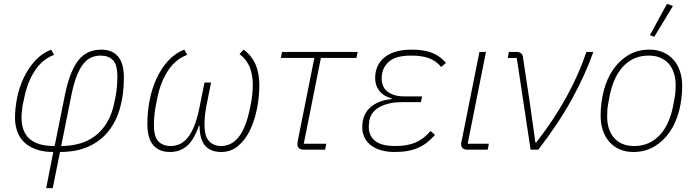

<svg xmlns="http://www.w3.org/2000/svg" viewBox="-20 -778 3623 998"><path d="M257 12Q207 12 169.5 -1Q132 -14 107 -37.5Q82 -61 70 -94Q58 -127 58 -166Q58 -215 69 -269.5Q80 -324 103 -373Q126 -422 161.5 -461.5Q197 -501 246 -520L261 -493Q200 -470 161.5 -411Q123 -352 107 -274L98 -232Q96 -221 94 -202Q92 -183 92 -165Q92 -94 133.5 -56.5Q175 -19 264 -19L317 -282Q341 -403 385 -461.5Q429 -520 507 -520Q563 -520 593.5 -484.5Q624 -449 624 -373Q624 -288 604 -217Q584 -146 543 -95Q502 -44 439.5 -16Q377 12 292 12L254 200H220ZM298 -19Q348 -19 393 -31.5Q438 -44 474 -71Q510 -98 536 -141Q562 -184 574 -244L581 -278Q586 -304 588 -330Q590 -356 590 -380Q590 -442 567 -465.5Q544 -489 503 -489Q477 -489 455 -479.5Q433 -470 414 -447Q395 -424 379.5 -385Q364 -346 352 -288Z M1052 -223Q1047 -197 1045 -174.5Q1043 -152 1043 -129Q1043 -69 1067 -44Q1091 -19 1130 -19Q1153 -19 1175.5 -29Q1198 -39 1217.5 -62Q1237 -85 1252.5 -122.5Q1268 -160 1279 -214L1286 -248Q1289 -264 1291.5 -290Q1294 -316 1294 -339Q1294 -390 1277.5 -430Q1261 -470 1225 -497L1246 -520Q1328 -461 1328 -336Q1328 -276 1316 -214.5Q1304 -153 1280 -102.5Q1256 -52 1218.5 -20Q1181 12 1130 12Q1075 12 1046.5 -20.5Q1018 -53 1017 -125H1014Q988 -50 951.5 -19Q915 12 863 12Q807 12 776.5 -23.5Q746 -59 746 -135Q746 -195 757.5 -255.5Q769 -316 793 -368.5Q817 -421 853 -461Q889 -501 938 -520L953 -493Q892 -470 853.5 -411Q815 -352 799 -274L790 -230Q785 -205 782.5 -178.5Q780 -152 780 -129Q780 -67 803.5 -43Q827 -19 867 -19Q891 -19 913 -28.5Q935 -38 954.5 -61Q974 -84 989.5 -122.5Q1005 -161 1017 -220L1043 -349H1077Z M1560 0Q1526 0 1526 -29Q1526 -34 1526.5 -38Q1527 -42 1528 -47L1614 -477H1440L1446 -508H1839L1833 -477H1648L1559 -31H1676L1670 0Z M2241 -77Q2221 -54 2200 -37.5Q2179 -21 2154 -10Q2129 1 2099.5 6.5Q2070 12 2033 12Q1988 12 1956 1.5Q1924 -9 1903.5 -26.5Q1883 -44 1873 -67.5Q1863 -91 1863 -117Q1863 -181 1903.5 -218.5Q1944 -256 2016 -263L2017 -266Q1975 -277 1952.5 -305Q1930 -333 1930 -371Q1930 -441 1979.5 -480.5Q2029 -520 2120 -520Q2186 -520 2228 -502.5Q2270 -485 2298 -451L2273 -430Q2249 -460 2212 -474.5Q2175 -489 2118 -489Q2044 -489 2009.5 -463.5Q1975 -438 1967 -399Q1964 -385 1964 -369Q1964 -325 1995.5 -301Q2027 -277 2081 -277H2174L2168 -247H2066Q2003 -247 1956.5 -223.5Q1910 -200 1900 -153Q1898 -140 1897.5 -132Q1897 -124 1897 -118Q1897 -72 1930 -45.5Q1963 -19 2034 -19Q2098 -19 2140.5 -37.5Q2183 -56 2218 -97Z M2515 0H2411Q2377 0 2377 -29Q2377 -34 2377.5 -38Q2378 -42 2380 -47L2472 -508H2506L2411 -31H2521Z M2738 0 2666 -477H2619L2625 -508H2664Q2695 -508 2698 -482L2734 -243L2763 -37H2767Q2861 -158 2926 -277Q2991 -396 3028 -508H3064Q3024 -393 2954 -265Q2884 -137 2778 0Z M3272 12Q3232 12 3200.5 -2Q3169 -16 3147 -41Q3125 -66 3113.5 -100.5Q3102 -135 3102 -176Q3102 -245 3118.5 -307.5Q3135 -370 3167.5 -417Q3200 -464 3247 -492Q3294 -520 3356 -520Q3396 -520 3427.5 -506Q3459 -492 3481 -467Q3503 -442 3514.5 -407.5Q3526 -373 3526 -332Q3526 -263 3509.5 -200.5Q3493 -138 3460.5 -91Q3428 -44 3380.5 -16Q3333 12 3272 12ZM3276 -19Q3354 -19 3406 -72.5Q3458 -126 3478 -223L3487 -271Q3490 -287 3491 -303Q3492 -319 3492 -337Q3492 -368 3483.5 -396Q3475 -424 3458 -444.5Q3441 -465 3414.5 -477Q3388 -489 3352 -489Q3274 -489 3222 -435.5Q3170 -382 3150 -285L3141 -237Q3138 -221 3137 -205Q3136 -189 3136 -171Q3136 -139 3144.5 -111.5Q3153 -84 3170 -63.5Q3187 -43 3213.5 -31Q3240 -19 3276 -19ZM3381 -587 3358 -595 3447 -758 3478 -747Z"/></svg>

Font: IBM Plex Sans ExtLt
Style: Italic
Weight: 200
Italic angle: -11°
Designer: Mike Abbink, Paul van der Laan, Pieter van Rosmalen
Foundry: Bold Monday
Version: Version 3.005